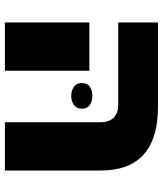

<svg xmlns="http://www.w3.org/2000/svg" viewBox="38 -686 649 764"><g transform="rotate(90 362.0 -304.5)"><path d="M467 0V-379Q467 -415 448.5 -433Q430 -451 398 -451H70V-609H407Q532 -609 595.5 -552Q659 -495 659 -382V0ZM70 0V-336H262V0ZM311 -306Q311 -328 326 -338Q341 -348 362 -348Q383 -348 398 -338Q413 -328 413 -306Q413 -285 398 -274.5Q383 -264 362 -264Q341 -264 326 -274.5Q311 -285 311 -306Z"/></g></svg>

Font: Noto Sans Hebrew Black
Style: Regular
Weight: 900
Designer: Monotype Design Team
Foundry: Monotype Imaging Inc.
Version: Version 2.003